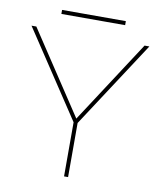

<svg xmlns="http://www.w3.org/2000/svg" viewBox="-88 -871 782 940"><g transform="rotate(10 303.0 -400.5)"><path d="M596 -699 315 -269V0H295V-269L10 -699H34L305 -289L572 -699ZM144 -801H461V-781H144Z"/></g></svg>

Font: Gontserrat Thin
Style: Regular
Weight: 250
Designer: Julieta Ulanovsky
Foundry: Julieta Ulanovsky
Version: Version 6.001